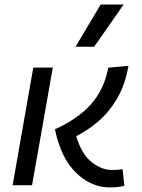

<svg xmlns="http://www.w3.org/2000/svg" viewBox="-20 -815 626 845"><path d="M461.9 9.8Q380.9 9.8 314.5 -54.9Q248 -119.6 221.7 -246.1Q322.3 -291 380.4 -356.2Q438.5 -421.4 456.5 -517.1L545.4 -525.4Q530.8 -441.4 495.4 -381.3Q460 -321.3 412.8 -281Q365.7 -240.7 315.4 -215.8Q339.4 -135.7 383.5 -101.3Q427.7 -66.9 471.2 -66.9Q487.8 -66.9 498.3 -67.6Q508.8 -68.4 519.5 -70.3L527.3 2.9Q513.2 6.3 497.3 8.1Q481.4 9.8 461.9 9.8ZM35.6 0 126.5 -517.6H212.4L121.1 0ZM312.5 -609.4 422.9 -794.9H523.9L394.5 -609.4Z"/></svg>

Font: CaskaydiaCove NFP SemiLight
Style: Italic
Weight: 350
Italic angle: -10°
Designer: Aaron Bell
Foundry: Saja Typeworks
Version: Version 2111.001; VTT 6.35;Nerd Fonts 3.1.1